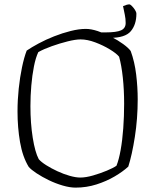

<svg xmlns="http://www.w3.org/2000/svg" viewBox="-20 -857 709 877"><path d="M325 0Q299 0 266.5 -9.5Q234 -19 203 -34Q172 -49 147 -65.5Q122 -82 111 -95Q83 -141 71.5 -208Q60 -275 60 -348Q60 -400 65.5 -452Q71 -504 80.5 -549.5Q90 -595 102 -626Q124 -641 156.5 -658.5Q189 -676 227 -691Q265 -706 303 -715.5Q341 -725 372 -725Q396 -725 426.5 -715Q457 -705 488 -689Q519 -673 543 -655.5Q567 -638 577 -624Q595 -575 602 -516.5Q609 -458 609 -404Q609 -315 596 -232Q583 -149 566 -96Q541 -73 503.5 -51Q466 -29 420.5 -14.5Q375 0 325 0ZM347 -46Q372 -46 405 -55.5Q438 -65 468 -77.5Q498 -90 512 -100Q523 -127 531 -171.5Q539 -216 543 -271Q547 -326 547 -383Q547 -446 541 -502.5Q535 -559 524 -598Q512 -613 481.5 -631.5Q451 -650 415 -663.5Q379 -677 348 -677Q325 -677 289 -668Q253 -659 216.5 -646Q180 -633 155 -619Q143 -594 135 -553.5Q127 -513 123 -466Q119 -419 119 -372Q119 -294 129.5 -228Q140 -162 157 -130Q168 -117 191 -102.5Q214 -88 242 -75Q270 -62 298 -54Q326 -46 347 -46ZM442 -689V-709H462Q512 -709 533 -718.5Q554 -728 554 -752Q554 -772 550 -790Q546 -808 542 -829Q560 -837 571 -837Q575 -837 582.5 -829.5Q590 -822 596.5 -812Q603 -802 603 -794Q603 -745 577.5 -714.5Q552 -684 482 -684Q459 -684 442 -689Z"/></svg>

Font: Texturina 72pt Thin
Style: Regular
Weight: 100
Designer: Guillermo Torres Carreño
Foundry: Omnibus-Type
Version: Version 1.002; ttfautohint (v1.8.3)